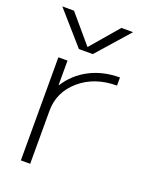

<svg xmlns="http://www.w3.org/2000/svg" viewBox="-141 -832 725 910"><g transform="rotate(20 221.5 -376.5)"><path d="M192 -614 311 -753H370L226 -590H156L13 -753H72L190 -614ZM124 -520V-397H126Q166 -460 233 -495Q300 -530 385 -530V-489Q273 -489 199 -425.5Q125 -362 125 -267V0H78V-520Z"/></g></svg>

Font: Mplus 1p Light
Style: Regular
Weight: 300
Version: Version 1.061